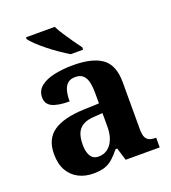

<svg xmlns="http://www.w3.org/2000/svg" viewBox="-140 -871 880 986"><g transform="rotate(-20 300.0 -378.0)"><path d="M202 10Q158 10 122.5 -8Q87 -26 66 -62Q45 -98 45 -153Q45 -235 100.5 -273.5Q156 -312 269 -316L351 -319V-374Q351 -411 345 -436Q339 -461 324 -474.5Q309 -488 282 -488Q256 -488 241 -475Q226 -462 219.5 -438Q213 -414 213 -380Q150 -380 118.5 -395.5Q87 -411 87 -447Q87 -484 115 -506.5Q143 -529 190 -539Q237 -549 293 -549Q398 -549 450.5 -511Q503 -473 503 -379V-124Q503 -96 509 -81Q515 -66 528 -59.5Q541 -53 563 -53H567V0H381L360 -69H351Q329 -42 309.5 -24.5Q290 -7 265 1.5Q240 10 202 10ZM257 -63Q286 -63 307 -79Q328 -95 339.5 -123.5Q351 -152 351 -191V-266L306 -263Q266 -261 243 -247.5Q220 -234 210 -209.5Q200 -185 200 -149Q200 -121 206.5 -101.5Q213 -82 225.5 -72.5Q238 -63 257 -63ZM301 -606Q278 -620 249.5 -639.5Q221 -659 193.5 -681Q166 -703 145 -723Q124 -743 115 -756V-766H272Q283 -744 300.5 -717Q318 -690 336.5 -664Q355 -638 369 -619V-606Z"/></g></svg>

Font: Noto Serif Myanmar
Style: Regular
Weight: 400
Designer: Ben Mitchell and the Monotype Design Team
Foundry: Monotype Imaging Inc.
Version: Version 2.106